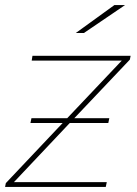

<svg xmlns="http://www.w3.org/2000/svg" viewBox="-21 -737 542 757"><path d="M491 -502 272 -271H410L406 -252H254L34 -19H400L396 0H-1L2 -15L226 -252H99L103 -271H244L459 -498H104L107 -517H494ZM430 -717H472L310 -607H278Z"/></svg>

Font: Montserrat Alternates Thin
Style: Italic
Weight: 250
Italic angle: -11.3°
Designer: Julieta Ulanovsky
Foundry: Julieta Ulanovsky
Version: Version 7.200